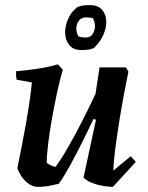

<svg xmlns="http://www.w3.org/2000/svg" viewBox="-20 -720 578 752"><path d="M130 12Q108 12 90.5 -1.5Q73 -15 62 -32.5Q51 -50 48 -62Q65 -143 81 -232Q97 -321 105 -397L45 -408Q42 -423 43 -441Q82 -444 125.5 -450.5Q169 -457 207 -468L226 -447Q214 -406 203 -355Q192 -304 183 -252.5Q174 -201 168.5 -156Q163 -111 163 -82Q177 -72 197 -66Q219 -95 246.5 -143Q274 -191 302 -246Q330 -301 354 -352L370 -456H473L483 -440Q476 -406 466.5 -356Q457 -306 448 -250Q439 -194 432 -141.5Q425 -89 424 -52L492 -108L512 -86L422 12Q407 12 385 8.5Q363 5 342 -3Q321 -11 307 -24L356 -251L346 -254Q325 -209 301.5 -162Q278 -115 255 -73Q232 -31 210 0Q189 5 169.5 8.5Q150 12 130 12ZM299 -524Q266 -524 250.5 -544.5Q235 -565 235 -593Q235 -619 247 -646.5Q259 -674 283 -692Q294 -697 306 -698.5Q318 -700 332 -700Q364 -700 380 -681.5Q396 -663 396 -636Q397 -611 384.5 -583Q372 -555 348 -532Q337 -527 325.5 -525.5Q314 -524 299 -524ZM315 -573Q334 -573 342.5 -586Q351 -599 352 -616Q352 -633 344 -649Q337 -650 331 -651Q325 -652 317 -652Q299 -652 289 -639Q279 -626 279 -608Q279 -601 281 -592.5Q283 -584 288 -577Q301 -573 315 -573Z"/></svg>

Font: Labrada SemiBold
Style: Italic
Weight: 600
Italic angle: -7°
Designer: Mercedes Jáuregui
Foundry: Omnibus-Type Team
Version: Version 1.000; ttfautohint (v1.8.4.7-5d5b)